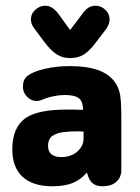

<svg xmlns="http://www.w3.org/2000/svg" viewBox="-20 -640 490 671"><path d="M270 -256Q248 -257 238 -257Q228 -257 223.5 -257Q219 -257 214 -257Q164 -257 128.5 -250Q93 -243 70 -228Q23 -195 23 -118Q23 -55 59 -22Q95 11 163 11Q206 11 234 -0.5Q262 -12 284 -37Q290 -11 303 0Q316 11 339 11Q369 11 386.5 -4.5Q404 -20 404 -46V-225Q404 -282 400 -307Q396 -332 383 -351Q362 -381 323 -395Q284 -409 224 -409Q177 -409 136.5 -399.5Q96 -390 76 -375Q60 -362 60 -337Q60 -317 74.5 -302Q89 -287 109 -287Q116 -287 127 -291Q144 -299 166 -303.5Q188 -308 206 -308Q240 -308 254.5 -297.5Q269 -287 270 -262ZM272 -180V-156Q272 -137 261 -122Q250 -107 233 -99Q216 -91 195 -91Q148 -91 148 -130Q148 -155 164 -165.5Q180 -176 203 -178.5Q226 -181 248 -181Q256 -181 260 -181Q264 -181 272 -180ZM225 -535 186 -589Q164 -620 138 -620Q119 -620 103.5 -606Q88 -592 88 -572Q88 -555 101 -539L136 -492Q159 -462 179 -449.5Q199 -437 225 -437Q253 -437 273 -449.5Q293 -462 316 -493L352 -540Q357 -548 360 -556Q363 -564 363 -572Q363 -592 348 -606Q333 -620 313 -620Q286 -620 266 -589Z"/></svg>

Font: Beiruti ExtraBold
Style: Regular
Weight: 800
Designer: Arlette Boutros
Foundry: Boutros
Version: Version 1.41